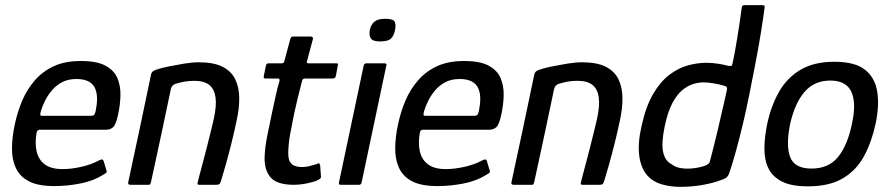

<svg xmlns="http://www.w3.org/2000/svg" viewBox="-20 -718 3459 746"><path d="M38 -237Q48 -284 66.5 -327.5Q85 -371 115.5 -406Q146 -441 189.5 -461Q233 -481 294 -481Q357 -481 390.5 -462.5Q424 -444 436.5 -413.5Q449 -383 448 -346.5Q447 -310 439 -274Q431 -235 420 -224.5Q409 -214 393 -214H135Q131 -214 127.5 -212Q124 -210 122 -201Q115 -161 122.5 -129Q130 -97 154.5 -79Q179 -61 223 -61Q258 -61 296.5 -70Q335 -79 359 -92Q368 -97 374.5 -98.5Q381 -100 384 -88L393 -58Q396 -50 393 -47Q390 -44 381 -39Q343 -15 292 -5Q241 5 191 5Q128 5 92.5 -13.5Q57 -32 41.5 -65.5Q26 -99 26.5 -143Q27 -187 38 -237ZM352 -288Q357 -313 357 -335Q357 -357 349.5 -374.5Q342 -392 324 -401.5Q306 -411 277 -411Q246 -411 223 -399.5Q200 -388 183.5 -369Q167 -350 156 -328.5Q145 -307 139 -287Q136 -276 136.5 -272Q137 -268 144 -268Q191 -268 238.5 -268Q286 -268 333 -268Q342 -268 345.5 -271.5Q349 -275 352 -288Z M487 0Q484 0 480.5 -1.5Q477 -3 478 -9Q501 -114 523 -219Q545 -324 567 -429Q569 -437 575 -441.5Q581 -446 599 -451Q612 -455 639 -460.5Q666 -466 696.5 -471Q727 -476 752 -476Q811 -476 845 -458.5Q879 -441 894 -410Q909 -379 909.5 -338.5Q910 -298 900 -252Q891 -209 880 -164.5Q869 -120 858 -81Q847 -42 839 -16Q835 -4 831.5 -2Q828 0 818 0H754Q745 0 748 -9Q749 -14 754.5 -35Q760 -56 768 -85.5Q776 -115 784 -147Q792 -179 799 -207Q806 -235 810 -253Q822 -306 817.5 -339Q813 -372 793 -388Q773 -404 735 -404Q715 -404 697.5 -401Q680 -398 665 -393Q658 -392 651.5 -386Q645 -380 643 -368Q625 -282 606 -192.5Q587 -103 567 -12Q566 -8 564.5 -4Q563 0 558 0Z M1122 0Q1058 0 1033 -27Q1008 -54 1008 -103Q1009 -145 1018.5 -191Q1028 -237 1038 -285Q1045 -317 1051 -345Q1057 -373 1066 -404Q1068 -413 1059 -413H1012Q1007 -413 1005.5 -415Q1004 -417 1005 -423L1013 -462Q1014 -468 1016.5 -470Q1019 -472 1025 -472H1074Q1080 -472 1082.5 -475Q1085 -478 1086 -485L1108 -567Q1111 -576 1118 -576H1187Q1191 -576 1194 -573.5Q1197 -571 1196 -567L1174 -485Q1171 -477 1172 -474.5Q1173 -472 1178 -472H1285Q1292 -472 1293 -470.5Q1294 -469 1292 -461L1285 -423Q1284 -418 1281 -415.5Q1278 -413 1271 -413H1165Q1161 -413 1157.5 -410.5Q1154 -408 1153 -401Q1145 -371 1137.5 -340Q1130 -309 1123 -277Q1115 -238 1107.5 -197.5Q1100 -157 1100 -120Q1100 -94 1112.5 -81.5Q1125 -69 1154 -69Q1168 -69 1182 -72.5Q1196 -76 1209 -80Q1218 -85 1220 -83.5Q1222 -82 1224 -75L1227 -33Q1230 -23 1205 -14Q1193 -10 1177.5 -6.5Q1162 -3 1147 -1.5Q1132 0 1122 0Z M1515 -602Q1511 -580 1499.5 -568.5Q1488 -557 1457 -557Q1429 -557 1421 -568.5Q1413 -580 1417 -602Q1421 -622 1434.5 -633.5Q1448 -645 1476 -645Q1508 -645 1513.5 -633.5Q1519 -622 1515 -602ZM1385 -9Q1383 0 1375 0H1304Q1295 0 1297 -9L1393 -463Q1395 -472 1404 -472H1475Q1478 -472 1480.5 -469.5Q1483 -467 1481 -463Z M1527 -237Q1537 -284 1555.5 -327.5Q1574 -371 1604.5 -406Q1635 -441 1678.5 -461Q1722 -481 1783 -481Q1846 -481 1879.5 -462.5Q1913 -444 1925.5 -413.5Q1938 -383 1937 -346.5Q1936 -310 1928 -274Q1920 -235 1909 -224.5Q1898 -214 1882 -214H1624Q1620 -214 1616.5 -212Q1613 -210 1611 -201Q1604 -161 1611.5 -129Q1619 -97 1643.5 -79Q1668 -61 1712 -61Q1747 -61 1785.5 -70Q1824 -79 1848 -92Q1857 -97 1863.5 -98.5Q1870 -100 1873 -88L1882 -58Q1885 -50 1882 -47Q1879 -44 1870 -39Q1832 -15 1781 -5Q1730 5 1680 5Q1617 5 1581.5 -13.5Q1546 -32 1530.5 -65.5Q1515 -99 1515.5 -143Q1516 -187 1527 -237ZM1841 -288Q1846 -313 1846 -335Q1846 -357 1838.5 -374.5Q1831 -392 1813 -401.5Q1795 -411 1766 -411Q1735 -411 1712 -399.5Q1689 -388 1672.5 -369Q1656 -350 1645 -328.5Q1634 -307 1628 -287Q1625 -276 1625.5 -272Q1626 -268 1633 -268Q1680 -268 1727.5 -268Q1775 -268 1822 -268Q1831 -268 1834.5 -271.5Q1838 -275 1841 -288Z M1976 0Q1973 0 1969.5 -1.5Q1966 -3 1967 -9Q1990 -114 2012 -219Q2034 -324 2056 -429Q2058 -437 2064 -441.5Q2070 -446 2088 -451Q2101 -455 2128 -460.5Q2155 -466 2185.5 -471Q2216 -476 2241 -476Q2300 -476 2334 -458.5Q2368 -441 2383 -410Q2398 -379 2398.5 -338.5Q2399 -298 2389 -252Q2380 -209 2369 -164.5Q2358 -120 2347 -81Q2336 -42 2328 -16Q2324 -4 2320.5 -2Q2317 0 2307 0H2243Q2234 0 2237 -9Q2238 -14 2243.5 -35Q2249 -56 2257 -85.5Q2265 -115 2273 -147Q2281 -179 2288 -207Q2295 -235 2299 -253Q2311 -306 2306.5 -339Q2302 -372 2282 -388Q2262 -404 2224 -404Q2204 -404 2186.5 -401Q2169 -398 2154 -393Q2147 -392 2140.5 -386Q2134 -380 2132 -368Q2114 -282 2095 -192.5Q2076 -103 2056 -12Q2055 -8 2053.5 -4Q2052 0 2047 0Z M2473 -230Q2490 -306 2518 -353.5Q2546 -401 2581 -427.5Q2616 -454 2653 -464Q2690 -474 2724 -474Q2747 -474 2769.5 -470.5Q2792 -467 2806 -463Q2816 -461 2820 -461.5Q2824 -462 2826 -471Q2830 -488 2834.5 -512Q2839 -536 2843 -561.5Q2847 -587 2851 -611.5Q2855 -636 2857.5 -655Q2860 -674 2861 -682Q2862 -693 2865 -695.5Q2868 -698 2874 -698H2941Q2946 -698 2949 -696.5Q2952 -695 2951 -690Q2945 -644 2936 -588.5Q2927 -533 2915.5 -473.5Q2904 -414 2892 -353.5Q2880 -293 2866.5 -236.5Q2853 -180 2839.5 -131Q2826 -82 2813 -44Q2810 -36 2804.5 -30Q2799 -24 2780 -18Q2756 -8 2713 0Q2670 8 2624 8Q2584 8 2550.5 -2Q2517 -12 2497 -34Q2471 -62 2464 -111Q2457 -160 2473 -230ZM2563 -229Q2549 -162 2556.5 -127.5Q2564 -93 2588 -81Q2603 -68 2627 -64.5Q2651 -61 2677.5 -64.5Q2704 -68 2724 -76Q2729 -79 2733 -82Q2737 -85 2738 -90Q2744 -114 2752 -144.5Q2760 -175 2767.5 -207.5Q2775 -240 2782 -270.5Q2789 -301 2795 -326.5Q2801 -352 2804 -367Q2806 -376 2803.5 -379.5Q2801 -383 2796 -384Q2777 -390 2754 -394Q2731 -398 2713 -398Q2696 -398 2675 -392Q2654 -386 2632.5 -369Q2611 -352 2593 -318.5Q2575 -285 2563 -229Z M3119 6Q3056 6 3019.5 -12Q2983 -30 2966.5 -62.5Q2950 -95 2950 -139.5Q2950 -184 2961 -237Q2976 -307 3007 -361.5Q3038 -416 3090.5 -447Q3143 -478 3222 -478Q3302 -478 3341 -447Q3380 -416 3388.5 -361.5Q3397 -307 3382 -237Q3367 -167 3337.5 -112Q3308 -57 3255.5 -25.5Q3203 6 3119 6ZM3133 -63Q3200 -63 3236.5 -108.5Q3273 -154 3290 -236Q3308 -317 3288 -361Q3268 -405 3206 -405Q3144 -405 3106 -361Q3068 -317 3050 -236Q3033 -153 3050 -108Q3067 -63 3133 -63Z"/></svg>

Font: Glory Medium
Style: Italic
Weight: 500
Italic angle: -12°
Version: Version 1.011